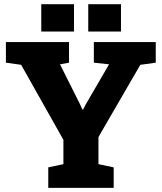

<svg xmlns="http://www.w3.org/2000/svg" viewBox="-20 -916 790 936"><path d="M215.3 0V-100.1L289.1 -115.7V-234.4L83 -600.1L8.8 -610.4V-710.9H316.4V-610.4L272.5 -602.5L370.1 -407.7L381.3 -382.8H385.7L397.5 -406.2L511.7 -602.5L437.5 -610.4V-710.9H739.3V-610.4L664.1 -600.1L460 -248V-115.7L534.2 -100.1V0ZM410.2 -762.2V-895.5H569.8V-762.2ZM181.2 -762.2V-895.5H340.8V-762.2Z"/></svg>

Font: Roboto Slab Black
Style: Regular
Weight: 900
Designer: Google
Version: Version 2.000; ttfautohint (v1.8.1.43-b0c9)